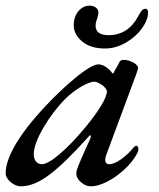

<svg xmlns="http://www.w3.org/2000/svg" viewBox="-32 -643 561 677"><path d="M-12 -32Q-12 -82 36.5 -155.5Q85 -229 177 -318Q281 -416 315 -416Q333 -416 354 -397L365 -384Q369 -384 371 -391Q389 -422 388 -422Q392 -432 404 -432Q421 -432 438 -422.5Q455 -413 455 -403Q455 -400 449 -383L342 -95Q339 -86 339 -79Q339 -64 354 -64Q370 -64 395 -81.5Q420 -99 440 -124Q445 -129 448 -129Q456 -129 456 -116Q456 -106 440.5 -84Q425 -62 405 -44Q374 -16 343 -1Q312 14 289 14Q270 14 253.5 -0.5Q237 -15 237 -31Q237 -41 243 -54Q239 -47 254.5 -83Q270 -119 285 -151Q289 -159 288 -164Q287 -169 282 -163Q195 -66 141 -26Q87 14 42 14Q23 14 5.5 -1Q-12 -16 -12 -32ZM268 -193Q303 -235 324 -269.5Q345 -304 345 -321Q345 -329 330 -342Q311 -355 301 -355Q284 -355 253.5 -337Q223 -319 199 -295Q155 -251 121 -192.5Q87 -134 87 -99Q87 -83 95 -73.5Q103 -64 116 -64Q136 -64 177.5 -99Q219 -134 268 -193ZM228 -554Q228 -584 244.5 -603.5Q261 -623 283 -623Q298 -623 306.5 -616Q315 -609 315 -599Q315 -593 311 -579Q305 -563 305 -553Q305 -519 351 -519Q420 -519 456 -587Q465 -603 469.5 -607.5Q474 -612 481 -612Q486 -612 488 -608Q490 -604 490 -599Q490 -573 468.5 -543Q447 -513 411.5 -492.5Q376 -472 338 -472Q287 -472 257.5 -497Q228 -522 228 -554Z"/></svg>

Font: EB Garamond Medium
Style: Italic
Weight: 500
Italic angle: -17.2°
Designer: Georg Duffner and Octavio Pardo
Foundry: Georg Duffner
Version: Version 1.000